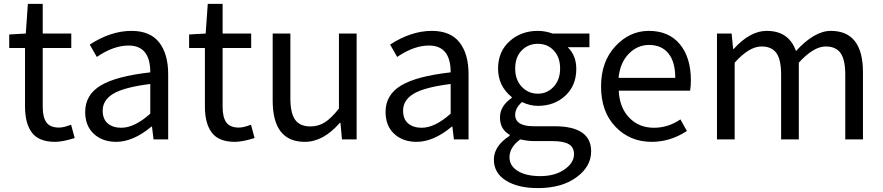

<svg xmlns="http://www.w3.org/2000/svg" viewBox="-20 -715 4532 985"><path d="M262.7 12.7Q179.7 12.7 144 -34.2Q108.4 -81.1 108.4 -168V-468.8H27.3V-538.1L112.3 -543L123 -695.3H199.2V-543H345.7V-468.8H199.2V-166Q199.2 -113.3 218.3 -86.9Q237.3 -60.5 283.2 -60.5Q306.6 -60.5 344.7 -75.2L363.3 -6.8Q300.8 12.7 262.7 12.7Z M576.2 12.7Q505.9 12.7 461.4 -28.3Q417 -69.3 417 -140.6Q417 -228.5 496.6 -276.4Q576.2 -324.2 751 -343.8Q751 -481.4 639.6 -481.4Q562.5 -481.4 476.6 -422.9L440.4 -486.3Q548.8 -556.6 654.3 -556.6Q750 -556.6 796.4 -497.6Q842.8 -438.5 842.8 -334V0H767.6L759.8 -65.4H756.8Q663.1 12.7 576.2 12.7ZM602.5 -59.6Q669.9 -59.6 751 -131.8V-284.2Q618.2 -267.6 562.5 -234.9Q506.8 -202.1 506.8 -147.5Q506.8 -103.5 533.2 -81.5Q559.6 -59.6 602.5 -59.6Z M1185.5 12.7Q1102.5 12.7 1066.9 -34.2Q1031.2 -81.1 1031.2 -168V-468.8H950.2V-538.1L1035.2 -543L1045.9 -695.3H1122.1V-543H1268.6V-468.8H1122.1V-166Q1122.1 -113.3 1141.1 -86.9Q1160.2 -60.5 1206.1 -60.5Q1229.5 -60.5 1267.6 -75.2L1286.1 -6.8Q1223.6 12.7 1185.5 12.7Z M1543.9 12.7Q1378.9 12.7 1378.9 -199.2V-543H1469.7V-210Q1469.7 -134.8 1494.1 -100.6Q1518.6 -66.4 1572.3 -66.4Q1613.3 -66.4 1646.5 -87.4Q1679.7 -108.4 1718.8 -158.2V-543H1809.6V0H1734.4L1726.6 -85H1723.6Q1638.7 12.7 1543.9 12.7Z M2117.2 12.7Q2046.9 12.7 2002.4 -28.3Q1958 -69.3 1958 -140.6Q1958 -228.5 2037.6 -276.4Q2117.2 -324.2 2292 -343.8Q2292 -481.4 2180.7 -481.4Q2103.5 -481.4 2017.6 -422.9L1981.4 -486.3Q2089.8 -556.6 2195.3 -556.6Q2291 -556.6 2337.4 -497.6Q2383.8 -438.5 2383.8 -334V0H2308.6L2300.8 -65.4H2297.9Q2204.1 12.7 2117.2 12.7ZM2143.6 -59.6Q2210.9 -59.6 2292 -131.8V-284.2Q2159.2 -267.6 2103.5 -234.9Q2047.9 -202.1 2047.9 -147.5Q2047.9 -103.5 2074.2 -81.5Q2100.6 -59.6 2143.6 -59.6Z M2739.3 250Q2637.7 250 2575.7 211.4Q2513.7 172.9 2513.7 103.5Q2513.7 34.2 2594.7 -18.6V-23.4Q2544.9 -51.8 2544.9 -112.3Q2544.9 -170.9 2605.5 -212.9V-216.8Q2535.2 -273.4 2535.2 -363.3Q2535.2 -450.2 2594.2 -503.4Q2653.3 -556.6 2739.3 -556.6Q2777.3 -556.6 2814.5 -543H3003.9V-472.7H2892.6Q2936.5 -430.7 2936.5 -361.3Q2936.5 -276.4 2880.4 -224.1Q2824.2 -171.9 2739.3 -171.9Q2699.2 -171.9 2658.2 -191.4Q2623 -161.1 2623 -126Q2623 -67.4 2717.8 -67.4H2824.2Q3012.7 -67.4 3012.7 61.5Q3012.7 139.6 2937 194.8Q2861.3 250 2739.3 250ZM2739.3 -234.4Q2787.1 -234.4 2820.3 -270Q2853.5 -305.7 2853.5 -363.3Q2853.5 -420.9 2821.3 -455.6Q2789.1 -490.2 2739.3 -490.2Q2689.5 -490.2 2656.2 -456.1Q2623 -421.9 2623 -363.3Q2623 -305.7 2656.7 -270Q2690.4 -234.4 2739.3 -234.4ZM2752 188.5Q2827.1 188.5 2876 154.3Q2924.8 120.1 2924.8 76.2Q2924.8 40 2897.5 24.4Q2870.1 8.8 2813.5 8.8H2719.7Q2686.5 8.8 2649.4 0Q2593.8 40 2593.8 91.8Q2593.8 135.7 2636.2 162.1Q2678.7 188.5 2752 188.5Z M3323.2 12.7Q3211.9 12.7 3137.7 -64.5Q3063.5 -141.6 3063.5 -271.5Q3063.5 -398.4 3136.7 -477.5Q3210 -556.6 3308.6 -556.6Q3411.1 -556.6 3467.8 -488.3Q3524.4 -419.9 3524.4 -301.8Q3524.4 -275.4 3520.5 -250H3154.3Q3158.2 -163.1 3208 -111.3Q3257.8 -59.6 3335 -59.6Q3408.2 -59.6 3470.7 -102.5L3503.9 -43Q3418.9 12.7 3323.2 12.7ZM3153.3 -315.4H3444.3Q3444.3 -397.5 3409.2 -440.9Q3374 -484.4 3309.6 -484.4Q3250 -484.4 3205.6 -439Q3161.1 -393.6 3153.3 -315.4Z M3658.2 0V-543H3733.4L3741.2 -463.9H3744.1Q3828.1 -556.6 3913.1 -556.6Q4027.3 -556.6 4063.5 -453.1Q4158.2 -556.6 4242.2 -556.6Q4407.2 -556.6 4407.2 -343.8V0H4316.4V-332Q4316.4 -408.2 4292.5 -442.4Q4268.6 -476.6 4215.8 -476.6Q4154.3 -476.6 4078.1 -393.6V0H3987.3V-332Q3987.3 -408.2 3963.4 -442.4Q3939.5 -476.6 3886.7 -476.6Q3823.2 -476.6 3749 -393.6V0Z"/></svg>

Font: Nasu
Style: Regular
Weight: 400
Designer: Ryoko NISHIZUKA (kana &amp; ideographs); Paul D. Hunt (Latin, Greek &amp; Cyrillic); Wenlong ZHANG (bopomofo); Sandoll C
Version: Version 2014.1215